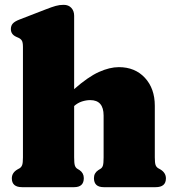

<svg xmlns="http://www.w3.org/2000/svg" viewBox="-20 -775 726 795"><path d="M287 -710V-406Q344.5 -456.5 389.2 -476.8Q434 -497 472 -497Q539 -497 580 -452.8Q621 -408.5 621 -337V-123.5Q621 -100.5 624.2 -91.8Q627.5 -83 635 -78.5L644 -73.5Q667 -59.5 667 -36.5Q667 0 624.5 0H409.5Q369 0 369 -37.5Q369 -58.5 387 -70.5L396 -76Q403.5 -80.5 406.2 -89.8Q409 -99 409 -123.5V-296.5Q409 -360.5 353.5 -360.5Q337 -360.5 319.2 -354.8Q301.5 -349 287 -336V-123.5Q287 -99 290 -89.8Q293 -80.5 300.5 -76L309.5 -70.5Q327 -58.5 327 -37.5Q327 0 287 0H71.5Q29 0 29 -36.5Q29 -60 52.5 -73.5L61.5 -78.5Q68.5 -83 71.8 -91.8Q75 -100.5 75 -123.5V-580.5Q75 -600 70.2 -607.2Q65.5 -614.5 56.5 -618.5L47.5 -622.5Q25 -632.5 25 -654.5Q25 -668.5 33 -677.5Q41 -686.5 60.5 -694L169 -736Q194.5 -746 210.5 -750.5Q226.5 -755 243.5 -755Q264 -755 275.5 -742.2Q287 -729.5 287 -710Z"/></svg>

Font: Fraunces 9pt Soft Black
Style: Regular
Weight: 900
Version: Version 1.000;[b76b70a41]